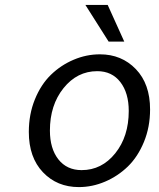

<svg xmlns="http://www.w3.org/2000/svg" viewBox="-20 -741 640 774"><path d="M418 -573.2 324.2 -721.2H414.1L481 -573.2ZM297.9 13.2Q210 13.2 153.1 -46.6Q96.2 -106.4 96.2 -209Q96.2 -280.3 120.6 -340.3Q145 -400.4 185.3 -439.5Q225.6 -478.5 276.9 -500.2Q328.1 -522 382.8 -522Q470.2 -522 527.6 -462.4Q585 -402.8 585 -299.8Q585 -229 560.3 -168.9Q535.6 -108.9 495.4 -69.8Q455.1 -30.8 403.6 -8.8Q352.1 13.2 297.9 13.2ZM309.1 -55.2Q390.1 -55.2 444.6 -123Q499 -190.9 499 -293.9Q499 -366.2 465.1 -410.2Q431.2 -454.1 372.1 -454.1Q291 -454.1 236.1 -385.7Q181.2 -317.4 181.2 -214.8Q181.2 -142.1 215.3 -98.6Q249.5 -55.2 309.1 -55.2Z"/></svg>

Font: Office Code Pro D Italic
Style: Regular
Weight: 400
Italic angle: -9°
Designer: Nathan Rutzky & Paul D. Hunt
Foundry: Adobe Systems Incorporated
Version: Version 1.004;PS 001.004;hotconv 1.0.70;makeotf.lib2.5.58329